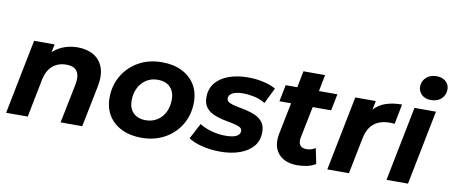

<svg xmlns="http://www.w3.org/2000/svg" viewBox="-69 -1071 3216 1364"><g transform="rotate(10 1539.0 -389.5)"><path d="M439 -546Q508 -546 556 -517.5Q604 -489 624 -434Q644 -379 628 -298L568 0H412L470 -288Q481 -347 459.5 -379Q438 -411 382 -411Q323 -411 283 -377Q243 -343 229 -273L175 0H19L126 -538H274L262 -480Q299 -514 344.5 -530Q390 -546 439 -546Z M995 8Q913 8 852 -22Q791 -52 757.5 -106Q724 -160 724 -233Q724 -322 766 -393Q808 -464 881 -505Q954 -546 1049 -546Q1131 -546 1192 -516Q1253 -486 1286.5 -432Q1320 -378 1320 -305Q1320 -216 1278.5 -145Q1237 -74 1163.5 -33Q1090 8 995 8ZM1005 -120Q1050 -120 1086 -142.5Q1122 -165 1142 -205Q1162 -245 1162 -298Q1162 -352 1130.5 -385Q1099 -418 1040 -418Q994 -418 958.5 -395.5Q923 -373 902.5 -333Q882 -293 882 -240Q882 -185 914 -152.5Q946 -120 1005 -120Z M1564 8Q1493 8 1430.5 -8Q1368 -24 1334 -48L1394 -161Q1429 -138 1479.5 -124Q1530 -110 1581 -110Q1636 -110 1661 -124Q1686 -138 1686 -162Q1686 -181 1665.5 -190.5Q1645 -200 1612.5 -206Q1580 -212 1543.5 -220Q1507 -228 1474.5 -242.5Q1442 -257 1421.5 -284.5Q1401 -312 1401 -357Q1401 -417 1435.5 -459.5Q1470 -502 1531 -524Q1592 -546 1671 -546Q1727 -546 1780 -534Q1833 -522 1870 -501L1814 -387Q1777 -410 1734.5 -419Q1692 -428 1655 -428Q1601 -428 1576 -412.5Q1551 -397 1551 -375Q1551 -355 1571.5 -345Q1592 -335 1624 -329Q1656 -323 1692.5 -315Q1729 -307 1761.5 -292.5Q1794 -278 1814.5 -251.5Q1835 -225 1835 -180Q1835 -118 1799.5 -76.5Q1764 -35 1702.5 -13.5Q1641 8 1564 8Z M2118 8Q2060 8 2019 -15.5Q1978 -39 1960.5 -83Q1943 -127 1955 -189L2001 -418H1917L1941 -538H2025L2048 -657H2204L2181 -538H2314L2290 -418H2157L2111 -190Q2104 -156 2117.5 -136Q2131 -116 2166 -116Q2198 -116 2229 -135L2252 -24Q2223 -6 2188 1Q2153 8 2118 8Z M2336 0 2443 -538H2591L2578 -474Q2614 -513 2664 -529.5Q2714 -546 2779 -546L2751 -402Q2741 -403 2732.5 -403.5Q2724 -404 2715 -404Q2646 -404 2602.5 -369.5Q2559 -335 2544 -260L2492 0Z M2763 0 2870 -538H3025L2918 0ZM2975 -613Q2933 -613 2908 -636.5Q2883 -660 2883 -694Q2883 -733 2911.5 -760Q2940 -787 2986 -787Q3028 -787 3053 -764.5Q3078 -742 3078 -709Q3078 -666 3049.5 -639.5Q3021 -613 2975 -613Z"/></g></svg>

Font: Montserrat
Style: Bold Italic
Weight: 700
Italic angle: -11.3°
Designer: Julieta Ulanovsky
Foundry: Julieta Ulanovsky
Version: Version 9.000; ttfautohint (v1.8.4.7-5d5b)